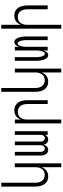

<svg xmlns="http://www.w3.org/2000/svg" viewBox="1005 -1780 990 3040"><g transform="rotate(-90 1500.0 -260.0)"><path d="M373 215V-97Q365 -74 351.5 -54Q338 -34 318.5 -19.5Q299 -5 275 1.5Q251 8 227 8Q202 8 178 1.5Q154 -5 134.5 -20.5Q115 -36 101 -57Q87 -78 79.5 -102Q72 -126 69 -150.5Q66 -175 66 -200V-735H127V-200Q127 -181 129 -162.5Q131 -144 137.5 -126.5Q144 -109 154.5 -93.5Q165 -78 180 -67.5Q195 -57 213 -52Q231 -47 250 -47Q269 -47 287 -52Q305 -57 320 -67.5Q335 -78 345.5 -93.5Q356 -109 362.5 -126.5Q369 -144 371 -162.5Q373 -181 373 -200V-520H434V215Z M646 8Q631 8 617 3Q603 -2 592.5 -12Q582 -22 575 -35Q568 -48 564 -62.5Q560 -77 558.5 -91.5Q557 -106 557 -121V-520H615V-121Q615 -108 617 -95Q619 -82 625.5 -70.5Q632 -59 643.5 -52Q655 -45 668 -45Q681 -45 692.5 -52Q704 -59 710.5 -70.5Q717 -82 719 -95Q721 -108 721 -121V-520H779V-121Q779 -108 781 -95Q783 -82 789.5 -70.5Q796 -59 807.5 -52Q819 -45 832 -45Q845 -45 856.5 -52Q868 -59 874.5 -70.5Q881 -82 883 -95Q885 -108 885 -121V-520H943V0H885V-44Q880 -33 873 -23Q866 -13 856 -5.5Q846 2 834 5Q822 8 810 8Q795 8 781 3Q767 -2 756.5 -12Q746 -22 739 -35.5Q732 -49 728 -63Q724 -49 717 -35.5Q710 -22 699.5 -12Q689 -2 675 3Q661 8 646 8Z M1066 215V-520H1127V-423Q1135 -446 1148.5 -466Q1162 -486 1181.5 -500.5Q1201 -515 1225 -521.5Q1249 -528 1273 -528Q1298 -528 1322 -521.5Q1346 -515 1365.5 -499.5Q1385 -484 1399 -463Q1413 -442 1420.5 -418Q1428 -394 1431 -369.5Q1434 -345 1434 -320V0H1373V-320Q1373 -339 1371 -357.5Q1369 -376 1362.5 -393.5Q1356 -411 1345.5 -426.5Q1335 -442 1320 -452.5Q1305 -463 1287 -468Q1269 -473 1250 -473Q1231 -473 1213 -468Q1195 -463 1180 -452.5Q1165 -442 1154.5 -426.5Q1144 -411 1137.5 -393.5Q1131 -376 1129 -357.5Q1127 -339 1127 -320V215Z M1873 215V-97Q1865 -74 1851.5 -54Q1838 -34 1818.5 -19.5Q1799 -5 1775 1.5Q1751 8 1727 8Q1702 8 1678 1.5Q1654 -5 1634.5 -20.5Q1615 -36 1601 -57Q1587 -78 1579.5 -102Q1572 -126 1569 -150.5Q1566 -175 1566 -200V-735H1627V-200Q1627 -181 1629 -162.5Q1631 -144 1637.5 -126.5Q1644 -109 1654.5 -93.5Q1665 -78 1680 -67.5Q1695 -57 1713 -52Q1731 -47 1750 -47Q1769 -47 1787 -52Q1805 -57 1820 -67.5Q1835 -78 1845.5 -93.5Q1856 -109 1862.5 -126.5Q1869 -144 1871 -162.5Q1873 -181 1873 -200V-520H1934V215Z M2147 8Q2131 8 2117.5 0Q2104 -8 2095 -21Q2086 -34 2080 -48Q2074 -62 2070 -77Q2066 -92 2063.5 -107.5Q2061 -123 2059.5 -138.5Q2058 -154 2057.5 -169.5Q2057 -185 2057 -200V-520H2115V-200Q2115 -189 2115 -178Q2115 -167 2116 -156Q2117 -145 2118.5 -134Q2120 -123 2122 -112.5Q2124 -102 2127 -91Q2130 -80 2135 -70.5Q2140 -61 2148.5 -53Q2157 -45 2168 -45Q2179 -45 2187.5 -53Q2196 -61 2201 -70.5Q2206 -80 2209 -91Q2212 -102 2214 -112.5Q2216 -123 2217.5 -134Q2219 -145 2220 -156Q2221 -167 2221 -178Q2221 -189 2221 -200V-520H2279V-451Q2283 -464 2289 -477.5Q2295 -491 2304 -502.5Q2313 -514 2326 -521Q2339 -528 2353 -528Q2369 -528 2382.5 -520Q2396 -512 2405 -499Q2414 -486 2420 -472Q2426 -458 2430 -443Q2434 -428 2436.5 -412.5Q2439 -397 2440.5 -381.5Q2442 -366 2442.5 -350.5Q2443 -335 2443 -320V0H2385V-320Q2385 -331 2385 -342Q2385 -353 2384 -364Q2383 -375 2381.5 -386Q2380 -397 2378 -407.5Q2376 -418 2373 -429Q2370 -440 2365 -449.5Q2360 -459 2351.5 -467Q2343 -475 2332 -475Q2321 -475 2312.5 -467Q2304 -459 2299 -449.5Q2294 -440 2291 -429Q2288 -418 2286 -407.5Q2284 -397 2282.5 -386Q2281 -375 2280 -364Q2279 -353 2279 -342Q2279 -331 2279 -320V0H2221V-69Q2217 -56 2211 -42.5Q2205 -29 2196 -17.5Q2187 -6 2174 1Q2161 8 2147 8Z M2566 215V-735H2627V-423Q2635 -446 2648.5 -466Q2662 -486 2681.5 -500.5Q2701 -515 2725 -521.5Q2749 -528 2773 -528Q2798 -528 2822 -521.5Q2846 -515 2865.5 -499.5Q2885 -484 2899 -463Q2913 -442 2920.5 -418Q2928 -394 2931 -369.5Q2934 -345 2934 -320V0H2873V-320Q2873 -339 2871 -357.5Q2869 -376 2862.5 -393.5Q2856 -411 2845.5 -426.5Q2835 -442 2820 -452.5Q2805 -463 2787 -468Q2769 -473 2750 -473Q2731 -473 2713 -468Q2695 -463 2680 -452.5Q2665 -442 2654.5 -426.5Q2644 -411 2637.5 -393.5Q2631 -376 2629 -357.5Q2627 -339 2627 -320V215Z"/></g></svg>

Font: Iosevka Light
Style: Regular
Weight: 300
Monospace: yes
Designer: Belleve Invis
Foundry: Belleve Invis
Version: Version 32.5.0; ttfautohint (v1.8.4)